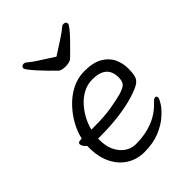

<svg xmlns="http://www.w3.org/2000/svg" viewBox="-213 -840 969 969"><g transform="rotate(-45 271.5 -355.5)"><path d="M271 -637Q306 -660 340 -681.5Q374 -703 399 -724Q404 -729 412 -729Q430 -729 430 -713Q430 -707 416.5 -690Q403 -673 383 -652Q363 -631 343.5 -612Q324 -593 312 -581Q306 -575 293.5 -572Q281 -569 268 -569Q256 -569 245.5 -571.5Q235 -574 230 -578Q212 -595 191.5 -616Q171 -637 152.5 -657.5Q134 -678 122.5 -693Q111 -708 111 -713Q111 -729 129 -729Q137 -729 142 -724Q167 -703 201.5 -681.5Q236 -660 271 -637ZM127 -196V-186Q127 -121 160.5 -81Q194 -41 244 -41Q308 -41 361.5 -61.5Q415 -82 455 -125Q462 -133 468 -136.5Q474 -140 478 -140Q488 -140 488 -128Q488 -119 473.5 -96Q459 -73 429 -46.5Q399 -20 353 -1Q307 18 244 18Q193 18 151.5 -7.5Q110 -33 86 -81Q62 -129 62 -195V-209Q53 -216 47 -225Q41 -234 41 -241Q41 -254 60 -254Q61 -254 64.5 -254.5Q68 -255 69 -255Q76 -291 97.5 -331Q119 -371 152 -406.5Q185 -442 227.5 -464Q270 -486 319 -486Q381 -486 417.5 -464.5Q454 -443 469.5 -409.5Q485 -376 485 -340Q485 -306 479.5 -286Q474 -266 454 -253.5Q434 -241 389 -227Q344 -213 281.5 -204.5Q219 -196 140 -196ZM155 -252Q229 -252 279 -260.5Q329 -269 362 -278Q398 -289 408.5 -302Q419 -315 419 -341Q419 -428 318 -428Q281 -428 250 -411Q219 -394 195.5 -367Q172 -340 156.5 -309.5Q141 -279 135 -252Z"/></g></svg>

Font: Moon Stars Kai HW
Style: Regular
Weight: 400
Designer: GuiWonder
Version: Version 1.101